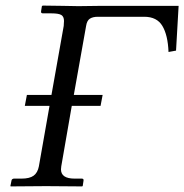

<svg xmlns="http://www.w3.org/2000/svg" viewBox="-20 -666 659 687"><path d="M259.8 -644 337.9 -645H619.1L609.9 -484.9L583 -480Q580.6 -540.5 561 -573.2Q541.5 -606 496.1 -606H330.1Q312 -606 301.5 -599.1Q291 -592.3 288.1 -573.2L244.1 -326.2H347.2L339.8 -287.1H236.8L199.2 -70.8Q199.2 -68.8 198.7 -65.2Q198.2 -61.5 198.2 -60.1Q198.2 -26.9 247.1 -26.9H272.9Q280.3 -26.9 278.8 -19L275.9 0L272.9 1Q181.2 0 145 0L19 1L17.1 0L21 -19Q21 -22.5 23.7 -24.7Q26.4 -26.9 29.8 -26.9H57.1Q85.9 -26.9 100.3 -37.4Q114.7 -47.9 119.1 -70.8L157.2 -287.1H68.8L76.2 -326.2H164.1L208 -573.2Q208 -577.1 208.5 -583Q209 -588.9 209 -590.8Q209 -606.4 199.5 -612.3Q189.9 -618.2 164.1 -618.2H133.8Q125.5 -618.2 127 -626L129.9 -644L132.8 -646Q177.2 -645.5 206.3 -645Q235.4 -644.5 245.6 -644.3Q255.9 -644 259.8 -644Z"/></svg>

Font: Linux Libertine G
Style: Italic
Weight: 400
Italic angle: -12°
Designer: Philipp H. Poll
Foundry: Philipp H. Poll
Version: Version 5.1.3